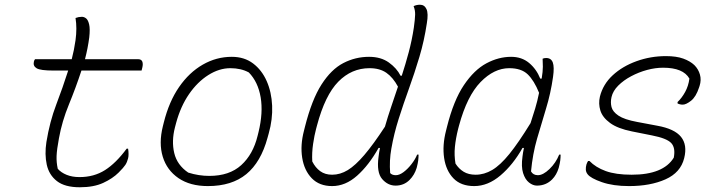

<svg xmlns="http://www.w3.org/2000/svg" viewBox="-20 -776 3040 811"><path d="M128 -526H283Q288 -545 292 -565Q296 -585 299 -606Q306 -657 299 -700Q312 -705 326 -705Q335 -705 343.5 -698.5Q352 -692 356.5 -673Q361 -654 357 -618Q354 -595 349.5 -572Q345 -549 339 -526H563Q577 -526 581 -516Q585 -506 581 -490L578 -478H324Q300 -405 271 -334.5Q242 -264 229 -192Q220 -144 219 -117Q218 -90 224 -63Q238 -47 261.5 -37.5Q285 -28 316 -28Q377 -28 423.5 -57.5Q470 -87 515 -148H521Q523 -137 523 -125.5Q523 -114 521 -107Q517 -91 509.5 -79.5Q502 -68 481 -47Q456 -22 416 -3.5Q376 15 317 15Q254 15 220.5 -11Q187 -37 177.5 -80.5Q168 -124 176 -176Q190 -262 217.5 -334Q245 -406 268 -478H206Q151 -478 135 -487.5Q119 -497 123 -515Q124 -521 128 -526Z M959 -536Q1012 -536 1049 -508Q1086 -480 1106.5 -433.5Q1127 -387 1129.5 -329.5Q1132 -272 1115 -212L1110 -194Q1082 -91 1020.5 -40.5Q959 10 858 10Q783 10 734 -23.5Q685 -57 667.5 -114Q650 -171 668 -243L672 -259Q694 -347 736.5 -408.5Q779 -470 836.5 -503Q894 -536 959 -536ZM953 -488Q906 -488 860 -459Q814 -430 778.5 -378.5Q743 -327 724 -257L719 -238Q704 -180 716 -129.5Q728 -79 775 -47Q797 -40 819.5 -36.5Q842 -33 864 -33Q949 -33 999 -78.5Q1049 -124 1068 -202L1072 -218Q1092 -300 1081 -365Q1070 -430 1031 -470Q998 -488 953 -488Z M1539 -536Q1589 -536 1622.5 -512Q1656 -488 1672 -456H1677Q1693 -505 1706.5 -555.5Q1720 -606 1728 -659Q1733 -695 1733.5 -714Q1734 -733 1727 -750Q1739 -756 1754 -756Q1773 -756 1781.5 -737.5Q1790 -719 1783 -678Q1772 -604 1751.5 -535.5Q1731 -467 1707.5 -402Q1684 -337 1664 -274Q1644 -211 1633 -148Q1624 -98 1628 -45Q1636 -36 1652 -36Q1667 -36 1684.5 -49Q1702 -62 1718 -82.5Q1734 -103 1742 -123H1748Q1748 -111 1746.5 -98.5Q1745 -86 1740 -67Q1731 -37 1710 -16Q1686 8 1651 8Q1618 8 1594 -20Q1570 -48 1579 -114Q1581 -132 1585 -151H1579Q1538 -78 1488.5 -34Q1439 10 1383 10Q1329 10 1297 -23Q1265 -56 1256.5 -109.5Q1248 -163 1264 -224L1268 -240Q1297 -355 1338 -419Q1379 -483 1430 -509.5Q1481 -536 1539 -536ZM1299 -94Q1312 -68 1332.5 -53Q1353 -38 1383 -38Q1417 -38 1449 -57.5Q1481 -77 1519 -121.5Q1557 -166 1606 -241Q1618 -283 1632.5 -325.5Q1647 -368 1661 -410Q1640 -449 1612 -468.5Q1584 -488 1541 -488Q1465 -488 1409 -431Q1353 -374 1319 -246L1315 -231Q1308 -205 1302.5 -168Q1297 -131 1299 -94Z M2139 -536Q2184 -536 2215 -510Q2246 -484 2262 -444H2268Q2273 -474 2273 -494Q2273 -514 2272 -528Q2278 -531 2287 -531Q2308 -531 2315 -512Q2322 -493 2316 -451Q2306 -381 2286.5 -317.5Q2267 -254 2248.5 -190Q2230 -126 2223 -52Q2232 -36 2252 -36Q2274 -36 2301 -62Q2328 -88 2342 -123H2348Q2348 -111 2346.5 -98.5Q2345 -86 2340 -67Q2331 -37 2312 -18Q2286 8 2248 8Q2231 8 2214.5 -5Q2198 -18 2189.5 -45Q2181 -72 2187 -115Q2189 -132 2193 -151H2187Q2147 -80 2094 -35Q2041 10 1983 10Q1927 10 1895.5 -22.5Q1864 -55 1856 -108.5Q1848 -162 1864 -224L1868 -240Q1896 -352 1939.5 -416.5Q1983 -481 2034.5 -508.5Q2086 -536 2139 -536ZM1904 -85Q1918 -63 1938.5 -50.5Q1959 -38 1989 -38Q2025 -38 2059 -58Q2093 -78 2131.5 -125.5Q2170 -173 2221 -256Q2231 -286 2240.5 -317.5Q2250 -349 2257 -384Q2236 -436 2209 -462Q2182 -488 2131 -488Q2067 -488 2010 -429.5Q1953 -371 1919 -246L1915 -231Q1905 -191 1901.5 -155.5Q1898 -120 1904 -85Z M2793 -539Q2837 -539 2866 -528.5Q2895 -518 2913 -501Q2930 -484 2936.5 -461Q2943 -438 2935 -413L2933 -407Q2920 -367 2899 -350.5Q2878 -334 2864 -334Q2852 -334 2842 -339V-345Q2860 -362 2874 -387.5Q2888 -413 2892 -444Q2866 -490 2781 -490Q2748 -490 2713 -480.5Q2678 -471 2646 -454Q2614 -437 2591.5 -414.5Q2569 -392 2563 -366Q2558 -344 2563 -324Q2568 -304 2592.5 -287.5Q2617 -271 2671 -261L2756 -245Q2829 -232 2856.5 -198Q2884 -164 2870 -108Q2855 -47 2791 -18.5Q2727 10 2637 10Q2570 10 2522.5 -6.5Q2475 -23 2462 -40Q2455 -49 2454.5 -59.5Q2454 -70 2457 -81Q2460 -90 2464 -96H2470Q2496 -69 2538.5 -53.5Q2581 -38 2648 -38Q2782 -38 2826 -110Q2834 -152 2815 -172Q2796 -192 2734 -204L2649 -221Q2589 -233 2557 -256.5Q2525 -280 2516 -309Q2507 -338 2514 -368Q2527 -420 2568 -458Q2609 -496 2668.5 -517.5Q2728 -539 2793 -539Z"/></svg>

Font: Recursive Mn Csl St Lt
Style: Italic
Weight: 300
Italic angle: -15°
Monospace: yes
Version: Version 1.079;hotconv 1.0.112;makeotfexe 2.5.65598; ttfautoh